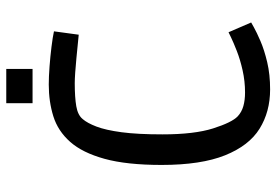

<svg xmlns="http://www.w3.org/2000/svg" viewBox="-158 -732 903 628"><g transform="rotate(-90 294.0 -417.5)"><path d="M316 14Q243 14 187.5 -20.5Q132 -55 100.5 -133.5Q69 -212 69 -341Q69 -455 89 -527.5Q109 -600 144.5 -640Q180 -680 228 -695Q276 -710 332 -710Q357 -710 390.5 -707.5Q424 -705 456 -701Q488 -697 506 -693L495 -612Q485 -613 464.5 -615Q444 -617 419 -619.5Q394 -622 371.5 -623.5Q349 -625 337 -625Q290 -625 261 -620Q232 -615 219 -599Q206 -584 194.5 -554Q183 -524 176 -472Q169 -420 169 -338Q169 -234 188.5 -172.5Q208 -111 228 -92Q242 -79 261.5 -73.5Q281 -68 306 -68Q343 -68 378.5 -76Q414 -84 442 -95Q470 -106 486.5 -114Q503 -122 503 -122L535 -48Q535 -48 519 -39Q503 -30 474 -17.5Q445 -5 405 4.5Q365 14 316 14ZM271 -763V-849H383V-763Z"/></g></svg>

Font: Ruda Medium
Style: Regular
Weight: 500
Version: Version 2.001